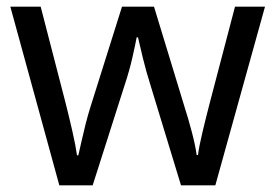

<svg xmlns="http://www.w3.org/2000/svg" viewBox="-20 -557 826 576"><path d="M431 -303Q418 -344 408.5 -383.5Q399 -423 394 -445H390Q386 -423 377 -383.5Q368 -344 354 -302L258 -1H158L11 -537H102L176 -251Q187 -208 197 -164Q207 -120 211 -91H215Q219 -108 224.5 -133Q230 -158 237 -185.5Q244 -213 251 -235L346 -537H442L534 -235Q545 -201 555.5 -161Q566 -121 570 -92H574Q577 -117 587.5 -161Q598 -205 610 -251L685 -537H775L626 -1H523Z"/></svg>

Font: Noto Sans Sogdian
Style: Regular
Weight: 400
Designer: Monotype Design Team
Foundry: Monotype Imaging Inc.
Version: Version 2.002; ttfautohint (v1.8.4.7-5d5b)